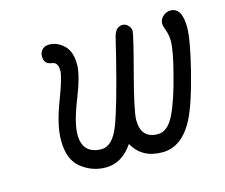

<svg xmlns="http://www.w3.org/2000/svg" viewBox="-71 -528 732 626"><g transform="rotate(-15 294.5 -215.0)"><path d="M96.2 -118.2Q96.2 -168.9 124.5 -242.9Q152.8 -316.9 152.8 -337.9Q152.8 -343.8 152.3 -348.4Q151.9 -353 149.9 -356.4Q147.9 -359.9 147 -361.8Q146 -363.8 143.1 -365.5Q140.1 -367.2 139.2 -367.7Q138.2 -368.2 133.8 -369.1L128.9 -370.1Q106.9 -374 106.9 -398.9Q106.9 -412.1 115.5 -421.1Q124 -430.2 139.2 -430.2Q166 -430.2 188.5 -409.2Q210.9 -388.2 210.9 -344.2Q210.9 -308.1 181.9 -235.1Q152.8 -162.1 152.8 -122.1Q152.8 -58.1 215.8 -56.2Q253.9 -56.2 277.3 -116.5Q300.8 -176.8 341.8 -341.8Q350.6 -379.9 356 -399.9Q363.8 -429.7 386.2 -430.2Q398.4 -430.2 406.2 -421.1Q414.1 -412.1 414.1 -402.8Q414.1 -390.6 382.1 -269.3Q350.1 -147.9 350.1 -119.1Q350.1 -56.2 407.2 -56.2Q440.4 -56.2 463.1 -103Q485.8 -149.9 506.8 -233.9Q525.9 -307.1 525.9 -338.9Q525.9 -358.9 519.5 -376Q513.2 -393.1 513.2 -399.9Q513.2 -415 524.7 -425Q536.1 -435.1 549.8 -435.1Q588.9 -435.1 588.9 -368.2Q588.9 -327.1 564 -227.1Q539.1 -127 515.1 -78.1Q474.1 4.9 405.8 4.9Q336.9 4.9 307.1 -49.8Q269.5 4.9 215.8 4.9Q215.3 4.9 214.8 4.9Q169.9 4.9 133.1 -23.7Q96.2 -52.2 96.2 -118.2Z"/></g></svg>

Font: CMU Typewriter Text
Style: Italic
Weight: 500
Italic angle: -14.04°
Version: Version 0.7.0